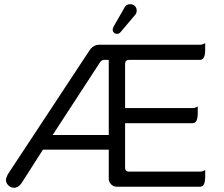

<svg xmlns="http://www.w3.org/2000/svg" viewBox="-20 -887 1056 906"><path d="M472.7 -604.5H493.2V-250H228.5L452.1 -593.3L455.6 -597.7Q462.4 -604.5 472.7 -604.5ZM182.6 -180.7H493.2V-43.9Q493.2 -28.3 504.4 -17.1Q515.6 -5.9 531.2 -5.9H922.9Q932.1 -5.9 938 -11.2Q948.2 -22 948.2 -51.8V-85Q936 -77.1 922.9 -77.1H588.9Q576.7 -77.1 572.3 -85.9Q570.3 -90.3 570.3 -95.7V-305.7H887.7Q897 -305.7 902.8 -311Q913.1 -321.8 913.1 -351.6V-384.8Q900.9 -377 887.7 -377H570.3V-585.9Q570.3 -594.7 575.2 -599.6Q580.1 -604.5 588.9 -604.5H922.9Q932.1 -604.5 937.5 -609.9Q948.2 -620.6 948.2 -650.4V-683.6Q936 -675.8 922.9 -675.8H446.3Q423.3 -675.8 405.8 -654.3L16.6 -64Q8.3 -45.4 7.8 -39.1Q7.8 -23.9 19.5 -12.2Q31.2 -1 46.4 -1Q66.9 -1 82 -23.4ZM549.3 -735.8 617.2 -816.4Q625 -824.2 625 -836.9Q625 -850.6 616.2 -858.9Q607.4 -867.2 594.2 -867.2Q575.7 -867.2 567.4 -851.1L517.6 -764.2Q511.7 -753.9 511.7 -748Q511.7 -738.8 517.3 -733.2Q522.9 -727.5 532.7 -727.5Q542.5 -727.5 549.3 -735.8Z"/></svg>

Font: YuPearl-Light
Style: Light
Weight: 300
Designer: Max Yao
Foundry: Max-Everyday
Version: Version 1.011; ttfautohint (v1.8.3)